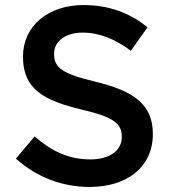

<svg xmlns="http://www.w3.org/2000/svg" viewBox="-20 -730 680 760"><path d="M335 10C482 10 585 -68 585 -199V-201C585 -317 508 -370 360 -406C226 -438 194 -462 194 -516V-518C194 -564 236 -601 308 -601C372 -601 435 -576 498 -529L564 -622C493 -679 412 -710 310 -710C171 -710 71 -627 71 -507V-505C71 -376 155 -332 304 -296C434 -266 462 -239 462 -189V-187C462 -134 414 -99 338 -99C251 -99 184 -132 117 -190L43 -102C127 -27 228 10 335 10Z"/></svg>

Font: Mission Medium
Style: Regular
Weight: 500
Version: Version 1.000;FEAKit 1.0